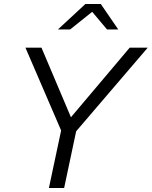

<svg xmlns="http://www.w3.org/2000/svg" viewBox="-20 -938 757 958"><path d="M107 0ZM224 0 285 -287 107 -700H187L334 -353L627 -700H717L360 -283L300 0ZM514 -791 440 -879 330 -791H269L406 -918H483L570 -791Z"/></svg>

Font: Rosa Sans Light
Style: Italic
Weight: 300
Italic angle: -12°
Designer: Pentagram / MCKL
Foundry: Pentagram / MCKL
Version: Version 1.005;September 16, 2019;FontCreator 11.5.0.2425 64-